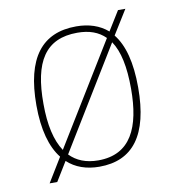

<svg xmlns="http://www.w3.org/2000/svg" viewBox="-73 -641 676 745"><g transform="rotate(-10 265.5 -268.0)"><path d="M121 -55 63 40H93L139 -35C171 -5 214 10 265 10C397 10 466 -79 466 -267C466 -366 447 -436 411 -481L470 -576H441L394 -500C362 -528 320 -542 270 -542C135 -542 65 -454 65 -267C65 -171 85 -100 121 -55ZM380 -477 136 -79C107 -122 93 -186 93 -267C92 -434 144 -517 270 -517C317 -517 353 -504 380 -477ZM265 -15C217 -15 180 -30 153 -58L397 -457C425 -416 438 -353 438 -267C438 -115 393 -15 265 -15Z"/></g></svg>

Font: Noto Serif Malayalam Thin
Style: Regular
Weight: 100
Designer: Indian type Foundry, Jelle Bosma, Monotype Design Team
Foundry: Monotype Imaging Inc.
Version: Version 2.104